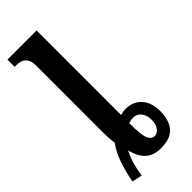

<svg xmlns="http://www.w3.org/2000/svg" viewBox="-259 -794 863 863"><g transform="rotate(-45 173.0 -362.5)"><path d="M17 25Q25 -22 41.5 -71.5Q58 -121 84 -155Q81 -171 80 -190.5Q79 -210 79 -232V-649Q79 -677 69.5 -691Q60 -705 46.5 -709.5Q33 -714 20 -714H7V-760H192V-223Q200 -225 208.5 -226.5Q217 -228 225 -228Q272 -228 300.5 -197Q329 -166 329 -111Q329 -78 319 -50.5Q309 -23 284 -6.5Q259 10 213 10Q167 10 140 -15Q113 -40 102 -88Q87 -60 78 -27.5Q69 5 65 35ZM233 -49Q249 -49 261.5 -65.5Q274 -82 274 -111Q274 -139 260 -157.5Q246 -176 222 -176Q204 -176 192 -170Q192 -99 201.5 -74Q211 -49 233 -49Z"/></g></svg>

Font: Noto Serif ExtraCondensed SemiBold
Style: Regular
Weight: 600
Width: 2
Designer: Monotype Design Team
Foundry: Monotype Imaging Inc.
Version: Version 2.015; ttfautohint (v1.8.4.7-5d5b)